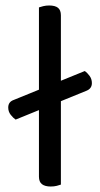

<svg xmlns="http://www.w3.org/2000/svg" viewBox="-20 -675 365 700"><path d="M295 -344 37 -239Q28 -245 19 -256.5Q10 -268 10 -283Q10 -304 31 -311L289 -416Q298 -410 306.5 -398.5Q315 -387 315 -372Q315 -362 310 -355Q305 -348 295 -344ZM122 -264 202 -252V-2Q197 0 187 2.5Q177 5 165 5Q144 5 133 -3.5Q122 -12 122 -31ZM202 -214 122 -225V-648Q127 -650 137.5 -652.5Q148 -655 159 -655Q181 -655 191.5 -646.5Q202 -638 202 -619Z"/></svg>

Font: Baloo Tamma 2
Style: Regular
Weight: 400
Designer: Divya Kowshik, Shuchita Grover and Ek Type
Foundry: Ek Type
Version: Version 1.700